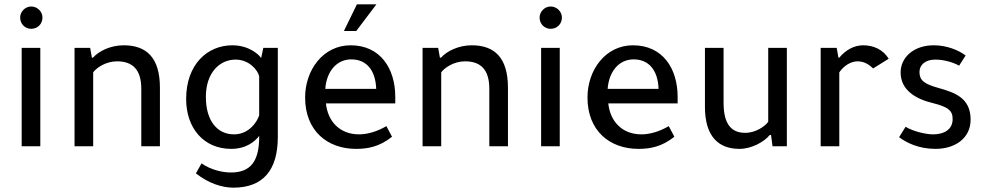

<svg xmlns="http://www.w3.org/2000/svg" viewBox="-20 -675 4547 886"><path d="M166 -454H80V0H166V-454ZM73 -594C73 -564 96 -542 124 -542C153 -542 176 -564 176 -594C176 -621 153 -645 124 -645C96 -645 73 -621 73 -594Z M404 -409 396 -454H324V0H410V-341C424 -361 467 -392 520 -392C592 -392 632 -354 632 -265V0H718V-270C718 -409 656 -466 551 -466C491 -466 437 -440 409 -409H404Z M1176 -43C1176 68 1137 121 1046 121C1008 121 955 110 910 79L884 125C941 170 1003 191 1057 191C1195 191 1262 109 1262 -43V-454H1195L1185 -407C1176 -422 1130 -466 1052 -466C938 -466 839 -379 839 -218C839 -85 919 12 1047 12C1118 12 1158 -24 1176 -48V-43ZM1176 -143C1168 -116 1131 -55 1060 -55C982 -55 930 -118 930 -228C930 -341 995 -400 1067 -400C1130 -400 1170 -351 1176 -323V-143Z M1804 -198V-228C1804 -359 1735 -466 1598 -466C1471 -466 1388 -352 1388 -225C1388 -71 1491 12 1623 12C1676 12 1730 3 1789 -44L1763 -93C1719 -67 1674 -55 1637 -55C1545 -55 1492 -118 1484 -198H1804ZM1481 -265C1487 -345 1533 -401 1601 -401C1672 -401 1713 -350 1716 -265H1481ZM1717 -655H1627L1567 -532H1624L1717 -655Z M2010 -409 2002 -454H1930V0H2016V-341C2030 -361 2073 -392 2126 -392C2198 -392 2238 -354 2238 -265V0H2324V-270C2324 -409 2262 -466 2157 -466C2097 -466 2043 -440 2015 -409H2010Z M2563 -454H2477V0H2563V-454ZM2470 -594C2470 -564 2493 -542 2521 -542C2550 -542 2573 -564 2573 -594C2573 -621 2550 -645 2521 -645C2493 -645 2470 -621 2470 -594Z M3107 -198V-228C3107 -359 3038 -466 2901 -466C2774 -466 2691 -352 2691 -225C2691 -71 2794 12 2926 12C2979 12 3033 3 3092 -44L3066 -93C3022 -67 2977 -55 2940 -55C2848 -55 2795 -118 2787 -198H3107ZM2784 -265C2790 -345 2836 -401 2904 -401C2975 -401 3016 -350 3019 -265H2784Z M3525 -454V-113C3511 -93 3468 -62 3419 -62C3357 -62 3319 -99 3319 -201V-454H3233V-182C3233 -45 3296 12 3392 12C3447 12 3505 -19 3532 -52H3538L3545 0H3611V-454H3525Z M3849 -409 3841 -454H3767V0H3853V-341C3873 -371 3906 -392 3937 -392C3966 -392 3989 -379 4009 -359L4081 -404C4055 -446 4012 -466 3963 -466C3921 -466 3882 -444 3853 -409H3849Z M4406 -372 4436 -419C4404 -443 4350 -466 4289 -466C4194 -466 4136 -408 4136 -341C4136 -260 4204 -219 4282 -200C4359 -181 4376 -163 4376 -125C4376 -85 4347 -55 4284 -55C4257 -55 4196 -67 4159 -90L4129 -42C4163 -16 4220 12 4297 12C4386 12 4459 -36 4459 -123C4459 -224 4385 -248 4311 -269C4243 -288 4223 -305 4223 -343C4223 -374 4248 -400 4296 -400C4337 -400 4379 -387 4406 -372Z"/></svg>

Font: Tajawal Medium
Style: Regular
Weight: 500
Designer: Boutros Fonts
Foundry: Created by Boutros International 2017
Version: Version 1.700